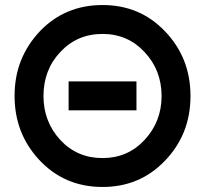

<svg xmlns="http://www.w3.org/2000/svg" viewBox="-20 -732 815 764"><path d="M388 -712Q239 -712 139 -608Q89 -555 63.5 -491Q38 -427 38 -350Q38 -203 134 -98Q235 12 388 12Q535 12 634 -90Q738 -196 738 -350Q738 -503 635 -609Q536 -712 388 -712ZM388 -597Q488 -597 555 -525Q589 -489 606 -445Q623 -401 623 -350Q623 -248 555 -175Q488 -103 388 -103Q287 -103 220 -175Q153 -248 153 -350Q153 -401 169.5 -445Q186 -489 220 -525Q287 -597 388 -597ZM253 -293H523V-408H253Z"/></svg>

Font: Unageo
Style: SemiBold
Weight: 600
Designer: Richard Sepsi
Foundry: Richard Sepsi
Version: Version 2.000